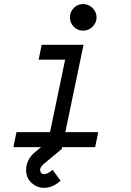

<svg xmlns="http://www.w3.org/2000/svg" viewBox="-20 -718 640 937"><path d="M444.3 0H45.4L60.5 -73.2H224.1L297.9 -426.8H168.5L183.6 -499.5H387.7L298.8 -73.2H459.5ZM385.7 -698.2Q412.1 -698.2 431.6 -679Q451.2 -659.7 451.2 -633.3Q451.2 -606.9 431.6 -587.6Q412.1 -568.4 385.7 -568.4Q358.9 -568.4 340.1 -587.4Q321.3 -606.4 321.3 -633.3Q321.3 -660.2 340.1 -679.2Q358.9 -698.2 385.7 -698.2ZM259.8 176.8Q230 198.7 194.3 198.7Q160.6 198.7 134 174.6Q107.4 150.4 107.4 111.8Q107.4 86.4 118.7 64.2Q129.9 42 147.5 27.3L212.4 -26.4L215.3 -43H290L281.7 8.8L198.2 78.1Q175.8 96.7 175.8 110.4Q175.8 119.6 180.9 125.7Q186 131.8 194.3 131.8Q208.5 131.8 221.7 122.1L236.8 110.8L275.9 164.6Z"/></svg>

Font: Anka/Coder
Style: Italic
Weight: 400
Italic angle: -12°
Monospace: yes
Version: Version 001.100